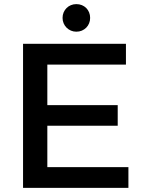

<svg xmlns="http://www.w3.org/2000/svg" viewBox="-20 -913 696 933"><path d="M92 -700H592V-599H210V-402H552V-302H210V-101H604V0H92ZM351 -893Q365.5 -893 377.8 -888Q390 -883 399 -874Q408 -865 413 -852.8Q418 -840.5 418 -826Q418 -812 413 -799.8Q408 -787.5 399 -778.5Q390 -769.5 377.8 -764.2Q365.5 -759 351 -759Q337 -759 324.8 -764.2Q312.5 -769.5 303.5 -778.5Q294.5 -787.5 289.2 -799.8Q284 -812 284 -826Q284 -840.5 289.2 -852.8Q294.5 -865 303.5 -874Q312.5 -883 324.8 -888Q337 -893 351 -893Z"/></svg>

Font: Argentum Sans
Style: Regular
Weight: 400
Designer: Julieta Ulanovsky, Owen Earl, Chris M. Simpson, Rasmus Andersson, Cristiano Sobral
Foundry: The Argentum Sans Project Authors
Version: Version 3.135; ttfautohint (v1.8.4.7-5d5b-dirty)